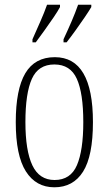

<svg xmlns="http://www.w3.org/2000/svg" viewBox="-20 -786 461 816"><path d="M211 10Q133 10 90 -57.5Q47 -125 47 -267Q47 -406 87.5 -474.5Q128 -543 213 -543Q375 -543 375 -267Q375 -123 333 -56.5Q291 10 211 10ZM212 -21Q280 -21 307 -84Q334 -147 334 -267Q334 -390 306.5 -451Q279 -512 211 -512Q143 -512 115.5 -451Q88 -390 88 -267Q88 -146 117.5 -83.5Q147 -21 212 -21ZM250 -619Q270 -662 285 -697Q300 -732 312 -766H368V-756Q358 -739 340 -712.5Q322 -686 301.5 -657.5Q281 -629 263 -606H250ZM118 -619Q137 -662 152.5 -697Q168 -732 180 -766H235V-756Q226 -739 208 -712.5Q190 -686 169.5 -657.5Q149 -629 132 -606H118Z"/></svg>

Font: Noto Serif Ethiopic ExtraCondensed ExtraLight
Style: Regular
Weight: 200
Width: 2
Designer: Monotype Design Team
Foundry: Monotype Imaging Inc.
Version: Version 2.102; ttfautohint (v1.8.4.7-5d5b)